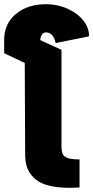

<svg xmlns="http://www.w3.org/2000/svg" viewBox="-82 -902 448 924"><path d="M300.8 -134.8V0Q239.7 4.4 193.4 -1.5Q147 -7.3 118.2 -21Q89.4 -34.7 71.3 -56.6Q53.2 -78.6 46.1 -103.3Q39.1 -127.9 39.1 -159.2L37.1 -599.1L-62 -646V-710Q-62 -787.6 -5.6 -834.7Q50.8 -881.8 139.2 -881.8Q194.8 -881.8 243.4 -859.9Q292 -837.9 319.8 -802.2Q347.7 -766.6 346.2 -727.1L186 -694.8Q174.3 -746.1 139.2 -746.1Q126.5 -746.1 119.6 -735.6Q112.8 -725.1 111.8 -710.9V-709L213.9 -662.1V-201.2Q213.9 -173.8 219.7 -160.9Q225.6 -147.9 244.1 -141.4Q262.7 -134.8 300.8 -134.8Z"/></svg>

Font: LT Superior Black
Style: Regular
Weight: 900
Designer: Daniel Lyons
Foundry: LyonsType
Version: Version 2.005